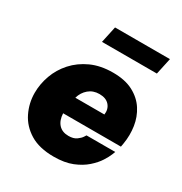

<svg xmlns="http://www.w3.org/2000/svg" viewBox="-177 -888 979 1030"><g transform="rotate(30 313.0 -372.5)"><path d="M217 -653 239 -755H579L557 -653ZM300 10Q210 10 153 -25Q96 -60 68.5 -116.5Q41 -173 41 -236Q41 -291 60.5 -345Q80 -399 119.5 -443Q159 -487 217 -513.5Q275 -540 352 -540Q427 -540 477 -513.5Q527 -487 555 -443.5Q583 -400 591 -347Q599 -294 590 -240L586 -217H228Q230 -174 252 -150Q274 -126 313 -126Q344 -126 362 -139Q380 -152 388 -164.5Q396 -177 396 -177H574Q574 -177 566.5 -158Q559 -139 541.5 -111.5Q524 -84 492.5 -56Q461 -28 414 -9Q367 10 300 10ZM243 -322H423Q428 -357 407.5 -380.5Q387 -404 346 -404Q307 -404 280 -381Q253 -358 243 -322Z"/></g></svg>

Font: Be Vietnam Pro Black
Style: Italic
Weight: 900
Italic angle: -12°
Designer: Lam Bao, Tony Le, Vietanh Nguyen
Foundry: Yellow Type Foundry
Version: Version 1.002; ttfautohint (v1.8.3)